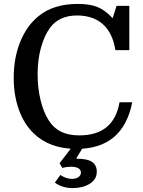

<svg xmlns="http://www.w3.org/2000/svg" viewBox="-20 -750 729 980"><path d="M373 -671Q328 -671 293.5 -655.5Q259 -640 236 -609Q207 -570 189.5 -508Q172 -446 172 -372Q172 -301 187 -239Q202 -177 229 -135Q254 -96 292 -77.5Q330 -59 385 -59Q561 -59 590 -228H655Q608 10 371 10Q233 10 151 -70Q102 -118 76 -191Q50 -264 50 -353Q50 -454 83 -536Q116 -618 176 -667Q252 -730 377 -730Q439 -730 478 -714Q517 -698 555 -657L575 -720H640V-494H569Q555 -582 505 -626.5Q455 -671 373 -671ZM351 210Q298 210 260 182L288 143Q317 163 347 163Q368 163 380.5 154Q393 145 393 131Q393 116 379.5 108.5Q366 101 342 101Q331 101 320 102.5Q309 104 298 107L284 83L361 -17H415L370 57L371 60Q427 60 450.5 77Q474 94 474 126Q474 166 438 188Q402 210 351 210Z"/></svg>

Font: Domine Medium
Style: Regular
Weight: 500
Designer: Pablo Impallari, Rodrigo Fuenzalida, Brenda Gallo
Foundry: Pablo Impallari, Rodrigo Fuenzalida, Brenda Gallo
Version: Version 2.000